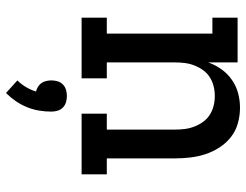

<svg xmlns="http://www.w3.org/2000/svg" viewBox="-110 -458 820 640"><g transform="rotate(90 300.0 -138.0)"><path d="M39 0V-84H92V-436H39V-520H188V-422Q196 -445 210.5 -465.5Q225 -486 245.5 -500.5Q266 -515 290 -521.5Q314 -528 339 -528Q365 -528 390.5 -521Q416 -514 436.5 -498Q457 -482 471.5 -459.5Q486 -437 494 -412.5Q502 -388 505 -362Q508 -336 508 -310V-84H561V0H359V-84H412V-310Q412 -327 410 -343.5Q408 -360 402 -375.5Q396 -391 386.5 -404.5Q377 -418 363 -427Q349 -436 333 -440Q317 -444 300 -444Q283 -444 267 -440Q251 -436 237 -427Q223 -418 213.5 -404.5Q204 -391 198 -375.5Q192 -360 190 -343.5Q188 -327 188 -310V-84H241V0ZM290 252 248 214Q261 201 270.5 185Q280 169 285 152Q277 150 269.5 145.5Q262 141 257 134Q252 127 250 118Q248 109 248 101Q248 90 251 80Q254 70 261.5 62.5Q269 55 279.5 52Q290 49 300 49Q310 49 320.5 52Q331 55 338.5 62.5Q346 70 349 80Q352 90 352 101Q352 122 348.5 142.5Q345 163 337 182.5Q329 202 317 219.5Q305 237 290 252Z"/></g></svg>

Font: Iosevka HT Medium Extended
Style: Regular
Weight: 500
Width: 7
Monospace: yes
Designer: Belleve Invis
Foundry: Belleve Invis
Version: Version 32.3.0; ttfautohint (v1.8.4)